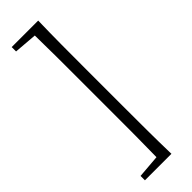

<svg xmlns="http://www.w3.org/2000/svg" viewBox="-313 -782 963 963"><g transform="rotate(-45 168.5 -300.5)"><path d="M198 -773H43V-742L166 -732C168 -632 168 -530 168 -430V-171C168 -69 168 32 166 131L43 141V172H231C228 58 228 -57 228 -171V-430C228 -546 228 -661 231 -773Z"/></g></svg>

Font: Noto Serif TC Light
Style: Regular
Weight: 300
Designer: Ryoko NISHIZUKA 西塚涼子 (kana & ideographs); Frank Grießhammer (Latin, Greek & Cyrillic); Wenlong ZHANG 张文龙 (bopomofo); San
Foundry: Adobe
Version: Version 2.001;hotconv 1.1.0;makeotfexe 2.6.0